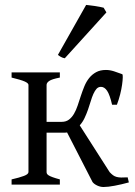

<svg xmlns="http://www.w3.org/2000/svg" viewBox="-20 -747 546 777"><path d="M222.2 -454.1V-433.1Q189.9 -426.8 179.2 -419.4Q168.5 -412.1 168.5 -403.3V-253.9H229.5Q247.1 -253.9 259 -262.9Q271 -272 279.5 -286.6Q288.1 -301.3 294.4 -320.3Q300.8 -339.4 307.1 -358.9Q313.5 -378.4 321.3 -397.5Q329.1 -416.5 340.8 -431.2Q352.5 -445.8 368.9 -454.8Q385.3 -463.9 408.7 -463.9Q424.8 -463.9 441.9 -458.3Q459 -452.6 474.6 -446.8Q477.1 -445.8 476.8 -434.1Q476.6 -422.4 474.1 -404.5Q471.7 -386.7 466.3 -365.2Q460.9 -343.8 453.1 -323.2H433.6Q424.3 -363.3 413.6 -379.4Q402.8 -395.5 388.7 -395.5Q377.9 -395.5 370.8 -387.7Q363.8 -379.9 357.9 -366.9Q352.1 -354 347.2 -337.4Q342.3 -320.8 336.2 -303.5Q330.1 -286.1 322.3 -269.5Q314.5 -252.9 302.7 -239.7L423.8 -50.3Q431.2 -42.5 437.5 -37.8Q443.8 -33.2 451.9 -31Q460 -28.8 470.5 -28.6Q481 -28.3 496.6 -29.3L501.5 -8.8Q471.2 -0.5 444.1 4.6Q417 9.8 398.9 9.8Q386.2 9.8 373.5 3.9Q360.8 -2 354.5 -10.3L251.5 -210.9Q247.6 -210.4 243.7 -210.2Q239.7 -210 235.8 -210H168.5V-50.8Q168.5 -46.9 170.2 -43.7Q171.9 -40.5 177.2 -37.1Q182.6 -33.7 193.4 -29.8Q204.1 -25.9 222.2 -21V0H26.9V-21Q59.1 -28.3 77.1 -35.2Q95.2 -42 95.2 -50.8V-403.3Q95.2 -410.6 79.3 -417.5Q63.5 -424.3 26.9 -433.1V-454.1ZM242.2 -511.2Q233.4 -512.7 226.6 -516.6Q219.7 -520.5 214.4 -524.9L328.6 -727.1Q334.5 -726.6 344 -725.3Q353.5 -724.1 364 -722.7Q374.5 -721.2 384.3 -719.2Q394 -717.3 399.4 -715.8L410.6 -696.8Z"/></svg>

Font: Noto Serif Devanagari
Style: Bold
Weight: 700
Designer: Monotype Design Team
Foundry: Monotype Imaging Inc.
Version: Version 1.01